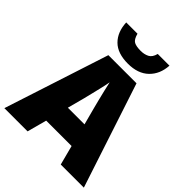

<svg xmlns="http://www.w3.org/2000/svg" viewBox="-257 -1094 1240 1240"><g transform="rotate(45 363.0 -474.0)"><path d="M515 0 480 -134H248L212 0H0L233 -717H490L726 0ZM409 -409Q404 -428 395 -463.5Q386 -499 377 -537Q368 -575 363 -599Q359 -575 350.5 -539Q342 -503 333.5 -468Q325 -433 319 -409L288 -292H440ZM560 -948Q555 -866 503.5 -816.5Q452 -767 361 -767Q266 -767 217.5 -815.5Q169 -864 165 -948H268Q279 -906 299.5 -895Q320 -884 361 -884Q393 -884 418 -896.5Q443 -909 453 -948Z"/></g></svg>

Font: Noto Sans Arabic Blk
Style: Regular
Weight: 900
Designer: Monotype Design Team, Nadine Chahine, Nizar Qandah and Khaled Hosny
Foundry: Monotype Imaging Inc.
Version: Version 2.012; ttfautohint (v1.8.4.7-5d5b)